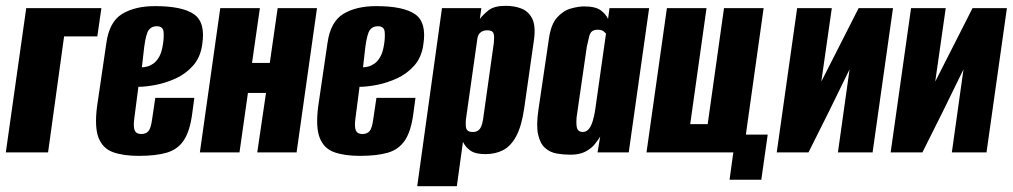

<svg xmlns="http://www.w3.org/2000/svg" viewBox="-24 -523 3476 659"><path d="M-4 0 66 -495H324L310 -398H196L141 0Z M452 12Q400 12 364.5 -0.5Q329 -13 314.5 -49.5Q300 -86 309 -157L341 -375Q351 -448 395 -475Q439 -502 508 -502Q602 -502 642 -474Q682 -446 670 -370Q664 -326 638.5 -297.5Q613 -269 578.5 -253.5Q544 -238 510 -231.5Q476 -225 451 -225L437 -117Q433 -87 438.5 -75Q444 -63 461 -63Q477 -63 485.5 -73Q494 -83 498 -113L509 -187H643L636 -135Q628 -73 607 -41.5Q586 -10 548.5 1Q511 12 452 12ZM463 -292Q470 -292 480.5 -294.5Q491 -297 502 -304.5Q513 -312 522 -327.5Q531 -343 535 -369Q539 -392 537.5 -412.5Q536 -433 514 -433Q496 -433 486.5 -420Q477 -407 471 -362Z M662 0 732 -495H868L841 -307H902L929 -495H1064L994 0H859L889 -204H827L798 0Z M1211 12Q1159 12 1123.5 -0.5Q1088 -13 1073.5 -49.5Q1059 -86 1068 -157L1100 -375Q1110 -448 1154 -475Q1198 -502 1267 -502Q1361 -502 1401 -474Q1441 -446 1429 -370Q1423 -326 1397.5 -297.5Q1372 -269 1337.5 -253.5Q1303 -238 1269 -231.5Q1235 -225 1210 -225L1196 -117Q1192 -87 1197.5 -75Q1203 -63 1220 -63Q1236 -63 1244.5 -73Q1253 -83 1257 -113L1268 -187H1402L1395 -135Q1387 -73 1366 -41.5Q1345 -10 1307.5 1Q1270 12 1211 12ZM1222 -292Q1229 -292 1239.5 -294.5Q1250 -297 1261 -304.5Q1272 -312 1281 -327.5Q1290 -343 1294 -369Q1298 -392 1296.5 -412.5Q1295 -433 1273 -433Q1255 -433 1245.5 -420Q1236 -407 1230 -362Z M1408 116 1493 -495H1628L1623 -458Q1635 -474 1654 -488.5Q1673 -503 1712 -503Q1742 -503 1766 -493.5Q1790 -484 1802.5 -459.5Q1815 -435 1809 -388L1775 -150Q1766 -89 1747.5 -55Q1729 -21 1702.5 -7.5Q1676 6 1642 6Q1607 6 1590 -6.5Q1573 -19 1565 -36L1544 116ZM1599 -70Q1610 -70 1617 -75Q1624 -80 1628 -90Q1632 -100 1634 -113L1671 -376Q1672 -387 1672 -394.5Q1672 -402 1670 -408Q1668 -414 1662.5 -416.5Q1657 -419 1648 -419Q1639 -419 1633.5 -416.5Q1628 -414 1624 -410.5Q1620 -407 1618 -402.5Q1616 -398 1615 -394L1575 -112Q1574 -98 1575 -88.5Q1576 -79 1581.5 -74.5Q1587 -70 1599 -70Z M1934 8Q1910 8 1887 4Q1864 0 1847 -15Q1830 -30 1823 -61Q1816 -92 1824 -146L1860 -390Q1867 -440 1888.5 -463.5Q1910 -487 1936 -494Q1962 -501 1981 -501Q2020 -501 2038 -487.5Q2056 -474 2063 -458L2068 -495H2204L2134 0H2027L2036 -54Q2028 -41 2016 -26.5Q2004 -12 1984 -2Q1964 8 1934 8ZM1976 -70Q1985 -70 1992 -75.5Q1999 -81 2003.5 -90Q2008 -99 2011 -109.5Q2014 -120 2016 -129.5Q2018 -139 2019 -147L2056 -408Q2054 -409 2051 -412.5Q2048 -416 2042.5 -418.5Q2037 -421 2028 -421Q2015 -421 2008 -415.5Q2001 -410 1998 -397Q1995 -384 1990 -362L1955 -120Q1954 -106 1954.5 -96Q1955 -86 1957.5 -80.5Q1960 -75 1965 -72.5Q1970 -70 1976 -70Z M2480 94 2493 0H2195L2265 -495H2401L2345 -97H2405L2461 -495H2597L2536 -61H2611L2589 94Z M2642 0 2712 -495H2831L2795 -243L2923 -495H3041L2971 0H2852L2892 -285Q2857 -213 2822 -142Q2787 -71 2751 0Z M3033 0 3103 -495H3222L3186 -243L3314 -495H3432L3362 0H3243L3283 -285Q3248 -213 3213 -142Q3178 -71 3142 0Z"/></svg>

Font: Alumni Sans ExtraBold
Style: Italic
Weight: 800
Italic angle: -8°
Designer: Robert E. Leuschke
Foundry: Robert E. Leuschke
Version: Version 1.016